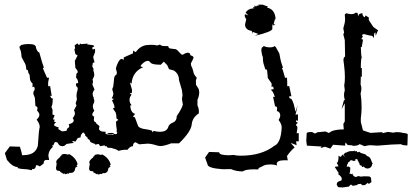

<svg xmlns="http://www.w3.org/2000/svg" viewBox="-20 -641 1819 847"><path d="M1.5 34.7 23.4 4.9 67.9 6.3Q77.1 35.6 77.6 43.9L97.7 42.5Q138.7 37.6 147 1Q151.4 -70.3 155.3 -80.6Q155.3 -95.2 141.6 -113.3Q153.8 -124.5 153.8 -134.3Q153.8 -143.1 143.6 -152.8L145.5 -164.6Q145.5 -170.4 136.2 -173.3L133.8 -210L127 -226.6Q127 -237.8 130.1 -240.7Q133.3 -243.7 133.3 -248L130.4 -260.3Q129.4 -256.3 123.5 -256.3V-272.9Q111.8 -282.7 111.8 -297.4Q111.8 -311 107.7 -315.7Q103.5 -320.3 103.5 -330.1L95.7 -335Q95.2 -352.5 90.1 -361.3Q85 -370.1 75.2 -389.2Q73.2 -418 68.4 -423.3L65.4 -434.6L74.7 -442.9Q89.8 -446.8 106.4 -446.8Q122.6 -446.8 131.3 -442.9L137.2 -438Q141.6 -412.6 153.3 -409.7Q163.1 -376.5 166 -365.2L173.8 -342.3Q169.4 -342.3 169.4 -339.4L173.8 -329.1L187.5 -297.9L196.3 -298.3L192.4 -277.3V-260.7L201.2 -261.2L208 -217.8L199.2 -218.3L203.6 -214.4Q203.6 -208 212.9 -206.1Q211.9 -173.3 206.5 -170.4L211.9 -156.2L211.4 -136.2L221.2 -131.8L213.4 -114.3L221.2 -113.3L218.3 -105L227.5 -100.6Q218.3 -95.7 218.3 -88.9Q223.1 -83 239.3 -78.6L236.8 -71.8L253.4 -61.5L272.9 -63.5L277.8 -75.2Q285.6 -78.1 285.6 -85.4L283.2 -92.8Q305.2 -98.6 305.2 -109.4Q305.2 -113.8 300.8 -120.1Q310.5 -131.8 310.5 -141.1Q310.5 -147.9 306.2 -154.3L317.9 -176.8Q314 -179.7 314 -186L319.3 -202.6L317.4 -217.3Q317.4 -231.4 322.3 -244.6L322.8 -253.9Q314.9 -260.7 314.9 -268.1L315.9 -272.9L324.7 -274.9Q324.7 -289.6 315.4 -298.8L317.4 -316.9L321.8 -319.3L322.8 -326.2Q320.8 -332 312.5 -341.8L310.1 -372.1L322.3 -396.5L312.5 -402.3L308.1 -423.8L311.5 -428.2L309.1 -440.4L320.8 -449.7L328.6 -441.9Q332 -443.8 332.5 -449.2L339.4 -446.3L366.7 -448.7L364.7 -443.4L367.7 -444.8L392.1 -441.4L396 -436Q389.6 -433.6 387.2 -431.2L387.7 -424.3L390.6 -422.9L399.4 -425.8V-411.6L391.1 -389.2L397 -366.2Q392.1 -365.2 389.2 -362.3L387.2 -347.2L393.6 -335.4L391.1 -333Q396 -318.8 396 -311Q396 -304.7 391.1 -295.9L388.2 -290.5Q390.1 -285.2 390.1 -279.3L387.7 -267.6Q391.1 -259.3 397 -246.1Q388.7 -235.4 388.7 -226.1Q388.7 -217.8 394 -209L392.6 -208Q396 -203.1 396 -195.8Q396 -189.5 392.8 -184.1Q389.6 -178.7 389.6 -172.9Q389.6 -163.1 396 -152.8Q387.2 -142.1 387.2 -135.7Q387.2 -129.4 395.5 -126.5L394 -114.3Q394 -101.6 404.8 -101.6L402.3 -98.6L418.9 -84.5L416.5 -73.2Q416.5 -66.4 428.7 -61L445.8 -59.6L444.3 0Q440.4 0 423.8 3.9Q417 0 417 -5.4L407.2 -4.9L401.4 -2Q400.4 -7.8 393.1 -7.8L378.9 -14.6L375.5 -22.9Q371.6 -27.8 366.2 -27.8L367.7 -32.2L355.5 -43L356 -48.3L347.2 -57.1Q335.4 -48.8 335.4 -34.7L323.2 -32.2L312.5 -16.1L302.2 -19L297.9 -18.1L305.7 -10.7L273.4 -5.9L267.1 0Q262.7 3.9 255.4 3.9Q247.1 3.9 240.7 -1.5L237.8 -5.9L232.4 -13.2L222.2 -14.6L215.3 0L211.4 -2L212.4 7.8Q194.3 22.9 193.4 45.9L196.8 64.9L184.6 64.5Q172.4 64.5 172.4 80.6L155.3 93.3Q149.4 87.9 138.7 87.9Q138.2 105 125.5 105L123 103.5L120.1 109.9L100.1 106Q74.2 105.5 58.6 100.6L57.6 95.7Q35.6 95.7 10.7 64.5ZM282.7 41.5V37.6Q314 53.2 322.3 83L317.4 90.8L322.8 91.8L312.5 98.6Q310.1 121.6 293 121.6L287.1 121.1L283.2 125.5L278.8 124L269 127.9L263.2 123V127.4L243.7 116.2L247.6 113.8L236.8 112.3Q227.1 112.3 227.1 99.6L230 81.5L228 74.2Q228 69.3 230.7 65.7Q233.4 62 236.6 59.1Q239.7 56.2 243.2 53.2Q246.6 50.3 248 45.9L252 46.4L250 43Q256.3 38.1 266.6 38.1ZM428.7 43V39.1Q460 54.7 468.3 84.5L463.4 92.3L468.8 93.3L458.5 100.1Q456.1 123 439 123L433.1 122.6L429.2 127L424.8 125.5L415 129.4L409.2 124.5V128.9L389.6 117.7L393.6 115.2L382.8 113.8Q373 113.8 373 101.1L376 83L374 75.7Q374 70.8 376.7 67.1Q379.4 63.5 382.6 60.5Q385.7 57.6 389.2 54.7Q392.6 51.8 394 47.4L397.9 47.9L396 44.4Q402.3 39.6 412.6 39.6Z M651.4 -57.1 658.7 -63.5Q670.9 -59.6 686.5 -59.6Q712.9 -59.6 721.2 -77.6Q724.1 -92.8 741.9 -99.9Q759.8 -106.9 759.8 -128.9Q781.7 -161.1 786.6 -179.2L782.7 -204.1L785.2 -221.2L782.7 -242.7L769.5 -288.1Q769.5 -315.4 746.6 -330.1L725.6 -335.9L717.8 -353.5L702.6 -369.1L689.5 -355.5Q651.9 -355.5 645 -364Q638.2 -372.6 632.8 -372.6Q623 -372.6 611.6 -363Q600.1 -353.5 600.1 -348.1L611.3 -344.7Q564 -323.7 560.5 -272L553.2 -277.3L562.5 -244.6L561.5 -230.5L552.2 -230L560.5 -223.1Q551.3 -212.4 551.3 -200.2Q551.3 -188 560.5 -176.8L554.2 -174.8Q557.1 -143.1 576.2 -138.7L566.4 -127L575.2 -123L587.9 -88.9Q590.3 -73.7 633.3 -69.3L651.4 -64.5ZM442.4 4.4 444.3 -51.3Q460.9 -45.4 476.6 -45.4L483.4 -50.3L491.7 -48.8Q496.1 -49.8 498 -58.6L494.6 -57.6L495.1 -70.3Q492.2 -83 491.7 -104L502 -112.3L493.7 -118.7Q493.7 -135.3 490.2 -145L478 -162.1L485.4 -166Q485.4 -176.8 474.1 -197.8L482.9 -205.1L472.7 -206.5Q480 -219.2 480 -229L475.1 -248L479.5 -258.8L482.4 -284.7Q483.4 -309.1 492.2 -310.1Q495.6 -314.5 495.6 -321.8L491.2 -338.9Q494.1 -352.5 501.7 -366.9Q509.3 -381.3 517.6 -381.3L525.9 -377V-387.7L566.9 -405.8V-417.5L578.6 -411.1Q598.6 -438 625 -441.9L645.5 -443.4Q664.1 -443.4 672.9 -440.4L686 -444.3Q692.4 -438 702.1 -438Q710.4 -438 722.2 -437.5Q722.7 -426.3 736.8 -426.3L756.3 -423.8Q763.7 -419.4 773.9 -407.2L782.2 -399.4L792 -401.9Q793.5 -406.2 808.1 -408.7L816.4 -406.7L821.3 -396Q830.6 -396 834 -387.2Q829.1 -372.6 822.3 -362.3Q822.3 -349.1 827.6 -342.8L833 -325.2Q833 -314.5 848.1 -297.9L844.2 -286.6L844.7 -267.1L856.9 -247.6L858.9 -234.4Q858.9 -217.3 851.1 -200.7V-175.8Q857.4 -163.6 857.4 -147.9L856.9 -140.6Q828.6 -122.6 825.7 -91.6Q822.8 -60.5 770 -8.8H735.4Q704.6 3.4 686 3.4L674.8 1.5Q647.9 -7.3 630.9 -7.3L594.2 -4.4L577.6 -13.7Q566.4 -10.7 566.4 4.9L562.5 3.9Q552.2 6.8 542 20L532.2 19.5Q522.5 19.5 502.4 24.4Q492.7 16.6 480 14.6Q472.7 10.7 456.1 10.7Q453.1 10.3 450.7 3.9ZM475.1 -47.4Q457 -47.4 452.6 -52.7Q463.4 -54.7 470.7 -54.7Q477.5 -54.7 484.4 -52.7Q478 -50.3 475.1 -47.4Z M884.8 54.2 902.3 29.3 946.8 30.8Q946.8 43.9 990.2 43.9L1010.7 42.5Q1022.9 45.9 1041.5 45.9Q1133.8 45.9 1189.9 2.4Q1219.2 -9.3 1222.7 -79.1Q1222.7 -93.8 1209 -111.8Q1216.3 -123 1216.3 -132.8Q1215.3 -147.9 1201.2 -151.4L1202.6 -163.1Q1202.6 -171.9 1193.4 -171.9L1184.6 -214.4L1192.4 -212.9Q1185.1 -239.7 1173.8 -245.1L1187.5 -248L1184.6 -260.3L1178.2 -256.3V-272.9Q1170.9 -282.7 1161.1 -297.4Q1161.1 -306.2 1159.7 -315.7Q1158.2 -325.2 1158.2 -330.1Q1158.2 -335 1150.4 -335Q1145 -352.5 1142.3 -361.3Q1139.6 -370.1 1139.6 -389.2Q1134.8 -398.9 1132.8 -418.5L1134.3 -429.7L1144 -438Q1154.3 -432.1 1170.9 -432.1Q1186.5 -432.1 1190.9 -438L1196.8 -433.1Q1204.6 -418 1212.4 -404.8Q1217.3 -376.5 1220.7 -365.2L1228.5 -342.3Q1224.1 -342.3 1224.1 -339.4L1228.5 -329.1L1237.3 -297.9L1246.1 -298.3L1247.1 -277.3V-260.7L1255.9 -261.2L1265.6 -216.3L1256.8 -216.8L1255.9 -212.9Q1255.9 -206.5 1265.6 -204.6Q1276.9 -187.5 1283.2 -147.9L1293.5 -177.7L1283.7 -134.8L1294.4 -136.7V-106.9L1288.6 -111.8L1285.6 -103.5L1294.9 -99.1Q1285.6 -94.2 1285.6 -87.4Q1292 -87.4 1292 -75.2L1288.6 -53.2L1297.9 -53.7V-17.6H1286.1L1288.6 -0.5L1262.2 -10.7L1279.8 9.3Q1261.7 24.4 1246.1 47.4L1249.5 66.4L1237.3 65.9Q1200.7 65.9 1200.7 82L1202.1 88.9Q1187.5 84.5 1176.8 84.5Q1147.5 84.5 1139.2 91.8L1121.6 100.1L1118.7 106.4L1101.1 106Q1062.5 106 1050.8 115.2Q1021.5 115.2 999 105L960.9 105.5Q895.5 100.6 895.5 84ZM1090.8 -504.4Q1061 -509.3 1061 -533.2L1066.4 -556.6Q1059.6 -564.9 1059.6 -572.8L1060.5 -578.6L1075.2 -573.2L1063.5 -585.4Q1073.2 -601.6 1095.2 -604L1097.7 -601.1L1097.2 -610.8L1101.6 -607.9L1103.5 -617.2L1109.4 -611.8Q1111.3 -611.8 1111.8 -615.2L1117.7 -616.7L1122.1 -613.8L1118.7 -620.1L1138.2 -620.6L1162.1 -611.8L1158.2 -607.4Q1193.8 -600.1 1195.8 -555.7L1192.9 -556.6L1187.5 -535.6L1189 -533.2L1195.3 -536.1Q1189.9 -528.8 1187.5 -528.8Q1185.1 -528.8 1184.1 -535.6Q1181.2 -530.3 1181.2 -522.9L1181.6 -514.6Q1181.6 -501 1103.5 -482.9L1119.6 -491.2L1094.7 -500.5L1093.3 -490.7Z M1334 1.5 1331.1 -19.5 1333 -53.7Q1334 -58.6 1356.4 -58.6L1369.6 -51.8L1380.9 -57.6L1415.5 -61L1431.2 -54.2Q1448.7 -70.3 1496.6 -70.3L1494.6 -94.2L1501 -105.5V-185.5L1486.8 -159.2L1496.6 -196.8L1501 -200.7Q1497.6 -211.4 1497.6 -222.2Q1497.6 -232.9 1501 -242.2L1498.5 -264.6Q1501.5 -277.3 1501.5 -301.3Q1501.5 -324.7 1497.6 -356L1495.1 -374.5Q1495.1 -388.7 1502.4 -391.6L1501 -463.9L1494.6 -489.3L1498 -497.6L1494.6 -514.6Q1494.6 -519 1498.5 -531.2Q1502.4 -543.5 1502.4 -556.6L1501 -577.6L1507.8 -582.5Q1520.5 -578.6 1529.8 -578.6Q1541.5 -578.6 1548.3 -584.5H1557.1L1560.5 -568.4L1563 -577.6Q1572.8 -583 1578.6 -583Q1578.6 -568.4 1589.4 -564.9L1592.3 -572.8L1606.9 -564V-552.7L1627 -522L1647.9 -507.3L1637.2 -483.4L1636.2 -498L1630.9 -494.1L1628.9 -471.7Q1625 -483.4 1618.2 -483.4Q1611.8 -483.4 1585.4 -490.7L1577.6 -487.8Q1577.6 -480 1581.1 -480L1573.7 -468.8L1581.5 -466.3L1575.7 -433.1L1571.8 -433.6Q1572.8 -389.2 1576.2 -389.2Q1571.8 -383.8 1571.8 -339.8L1576.2 -341.8V-300.3L1571.8 -305.2L1570.8 -268.1Q1574.2 -259.8 1574.2 -251Q1574.2 -241.2 1570.8 -228.5Q1575.2 -200.7 1575.2 -167.5Q1575.2 -146.5 1571.8 -119.1V-103L1581.1 -65.9L1614.3 -54.7Q1623 -54.7 1667.5 -58.1L1666.5 -53.2L1690.9 -59.1L1715.8 -55.7Q1722.7 -58.1 1730 -58.1Q1748 -58.1 1757.3 -54.7Q1777.8 -53.2 1778.8 -47.9L1777.3 0.5Q1755.4 0.5 1749 -4.9Q1717.3 -4.9 1645 1.5L1613.3 -0.5Q1605 -0.5 1587.9 3.9L1566.4 -5.4Q1560.1 2.4 1536.6 2.4Q1536.6 -1 1514.2 -1L1503.9 -12.7L1502.4 1.5L1449.2 -2.4L1437.5 14.6L1413.6 6.3L1394 12.2L1398.9 5.4ZM1490.7 186 1471.7 184.6 1465.3 173.8 1466.8 166Q1469.2 159.7 1485.8 155.3Q1487.8 150.9 1487.8 147.9Q1487.8 138.2 1470.2 126L1475.1 124L1456.5 95.2L1473.6 92.3L1465.3 77.1Q1473.6 77.1 1473.6 45.4L1480.5 50.8Q1487.3 49.3 1488.8 43L1492.2 41L1501 51.3L1495.6 39.1L1506.3 31.2L1507.8 33.2Q1508.8 29.3 1523.4 25.9L1542.5 25.4V20.5L1545.9 27.3L1552.7 24.4L1555.2 29.8L1559.1 30.8L1565.9 28.3Q1567.9 32.7 1575.7 35.2Q1597.2 39.6 1598.1 46.9Q1612.8 49.8 1617.7 66.4Q1619.6 75.7 1624.5 79.1Q1621.1 83 1620.1 90.3Q1615.7 100.6 1602.5 102.5Q1589.8 102.1 1585 93.8L1577.1 96.2L1575.7 90.3L1566.9 86.9Q1566.4 79.1 1559.1 68.8L1555.7 61L1547.9 60.5V67.4L1541.5 69.3L1528.3 65.4Q1525.4 65.9 1522.9 70.8L1514.6 77.1L1515.6 79.6Q1511.2 82 1509.3 94.7L1517.6 93.3L1525.4 98.6L1523.9 118.7L1520.5 124.5Q1528.3 124.5 1529.8 127.9L1534.7 124.5Q1536.1 135.3 1548.8 140.1L1561 135.7L1572.3 138.2L1585.4 136.7L1608.9 137.2L1616.2 142.1L1618.7 162.1L1606.9 170.4L1602.5 165.5L1589.4 175.8H1577.1L1572.3 169.9L1554.7 171.9L1559.1 174.8L1536.1 178.7L1528.3 172.9Q1522.9 177.2 1519 182.1Q1497.6 184.6 1490.7 186Z"/></svg>

Font: Truetypewriter PolyglOTT
Style: Regular
Weight: 400
Designer: Sergey Beatoff a.k.a. Sam_T
Version: Version 3.76